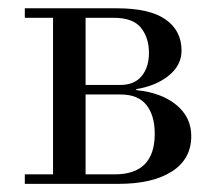

<svg xmlns="http://www.w3.org/2000/svg" viewBox="-20 -452 534 472"><path d="M41 0V-23.4H110.4V-408.2H41V-431.6H267.6Q348.1 -431.6 387.2 -404.1Q426.3 -376.5 426.3 -327.6Q426.3 -291.5 394.8 -266.1Q363.3 -240.7 314.9 -232.9V-230.5Q377.4 -224.1 413.8 -193.8Q450.2 -163.6 450.2 -117.7Q450.2 -61 402.6 -30.5Q355 0 271.5 0ZM190.4 -23.4H262.2Q360.4 -23.4 360.4 -123Q360.4 -168.5 339.8 -194.1Q319.3 -219.7 276.9 -219.7H190.4ZM190.4 -243.2H275.9Q310.5 -243.2 328.4 -265.1Q346.2 -287.1 346.2 -321.8Q346.2 -358.9 326.7 -383.5Q307.1 -408.2 259.8 -408.2H190.4Z"/></svg>

Font: Theano Didot
Style: Regular
Weight: 400
Designer: Alexey Kryukov
Version: Version 2.0